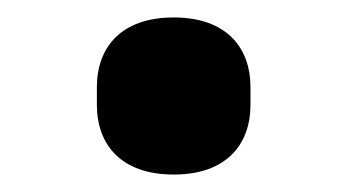

<svg xmlns="http://www.w3.org/2000/svg" viewBox="-20 -413 398 220"><path d="M179 -213C239 -213 267 -247 267 -293V-313C267 -359 239 -393 179 -393C119 -393 91 -359 91 -313V-293C91 -247 119 -213 179 -213Z"/></svg>

Font: IBM Plex Devanagari
Style: Bold
Weight: 700
Designer: Mike Abbink, Paul van der Laan, Pieter van Rosmalen, Erin McLaughlin
Foundry: Bold Monday
Version: Version 1.0